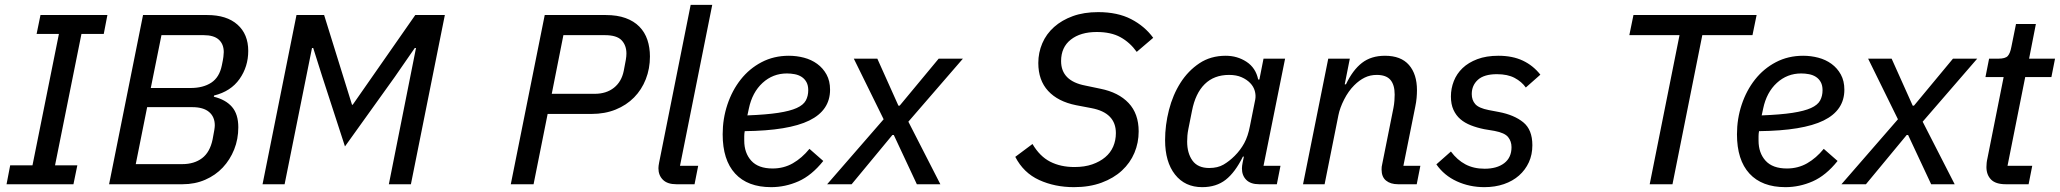

<svg xmlns="http://www.w3.org/2000/svg" viewBox="-20 -760 8497 792"><path d="M7 0 22 -78H114L223 -620H131L147 -698H423L408 -620H316L207 -78H299L283 0Z M570 -698H835Q915 -698 959.5 -658.5Q1004 -619 1004 -550Q1004 -485 968 -434Q932 -383 863 -366L862 -361Q911 -349 937 -319Q963 -289 963 -235Q963 -186 946 -143.5Q929 -101 899 -69Q869 -37 826.5 -18.5Q784 0 733 0H430ZM732 -83Q781 -83 813.5 -107.5Q846 -132 857 -185Q862 -211 864 -223.5Q866 -236 866 -243Q866 -278 842.5 -298Q819 -318 773 -318H587L540 -83ZM766 -397Q818 -397 851.5 -419Q885 -441 895 -490Q900 -513 901.5 -525.5Q903 -538 903 -545Q903 -578 882.5 -596.5Q862 -615 820 -615H646L602 -397Z M1696 -562H1691L1608 -442L1403 -156L1309 -445L1272 -562H1267L1154 0H1063L1203 -698H1317L1432 -328H1435L1693 -698H1815L1675 0H1584Z M2087 0 2227 -698H2479Q2526 -698 2560.5 -685.5Q2595 -673 2617.5 -650Q2640 -627 2650.5 -595.5Q2661 -564 2661 -527Q2661 -477 2644 -433.5Q2627 -390 2595.5 -358Q2564 -326 2519.5 -308Q2475 -290 2420 -290H2239L2181 0ZM2256 -373H2433Q2481 -373 2512.5 -398Q2544 -423 2553 -468Q2559 -498 2561.5 -513Q2564 -528 2564 -539Q2564 -573 2544 -594Q2524 -615 2475 -615H2304Z M2770 0Q2733 0 2714.5 -18.5Q2696 -37 2696 -66Q2696 -75 2699 -90L2829 -740H2918L2785 -76H2860L2845 0Z M3161 12Q3064 12 3012.5 -44Q2961 -100 2961 -206Q2961 -270 2980.5 -328.5Q3000 -387 3035.5 -432Q3071 -477 3121.5 -503.5Q3172 -530 3234 -530Q3266 -530 3296.5 -522Q3327 -514 3351 -496.5Q3375 -479 3389.5 -452.5Q3404 -426 3404 -390Q3404 -305 3318.5 -263Q3233 -221 3052 -219Q3050 -208 3050 -198Q3050 -188 3050 -180Q3050 -129 3079 -97Q3108 -65 3167 -65Q3213 -65 3250.5 -86.5Q3288 -108 3319 -146L3376 -96Q3328 -36 3273.5 -12Q3219 12 3161 12ZM3226 -457Q3168 -457 3125.5 -418Q3083 -379 3069 -312L3063 -284Q3141 -287 3190 -294.5Q3239 -302 3266.5 -314.5Q3294 -327 3304 -345.5Q3314 -364 3314 -388Q3314 -408 3306.5 -421.5Q3299 -435 3286.5 -443Q3274 -451 3258 -454Q3242 -457 3226 -457Z M3392 0 3625 -268 3502 -518H3599L3686 -324H3691L3852 -518H3952L3727 -258L3859 0H3762L3667 -203H3661L3493 0Z M4410 12Q4331 12 4266.5 -17.5Q4202 -47 4168 -113L4239 -166Q4269 -115 4312 -93Q4355 -71 4412 -71Q4454 -71 4485.5 -82Q4517 -93 4539 -111.5Q4561 -130 4572 -155.5Q4583 -181 4583 -211Q4583 -295 4482 -314L4419 -326Q4344 -341 4303.5 -385Q4263 -429 4263 -500Q4263 -543 4279.5 -581.5Q4296 -620 4328 -648.5Q4360 -677 4405.5 -693.5Q4451 -710 4510 -710Q4590 -710 4646 -681Q4702 -652 4737 -604L4669 -546Q4641 -585 4602 -606.5Q4563 -628 4504 -628Q4437 -628 4397 -596.5Q4357 -565 4357 -508Q4357 -426 4457 -407L4519 -394Q4594 -379 4635.5 -335Q4677 -291 4677 -218Q4677 -171 4659.5 -129.5Q4642 -88 4608 -56.5Q4574 -25 4524 -6.5Q4474 12 4410 12Z M5174 0Q5139 0 5121 -18Q5103 -36 5103 -65Q5103 -75 5106 -90L5111 -114H5107Q5075 -49 5036 -18.5Q4997 12 4939 12Q4868 12 4827 -40Q4786 -92 4786 -182Q4786 -244 4802 -306.5Q4818 -369 4849.5 -418.5Q4881 -468 4927.5 -499Q4974 -530 5036 -530Q5084 -530 5122 -505Q5160 -480 5170 -432H5175L5192 -518H5281L5192 -76H5262L5247 0ZM4968 -67Q5003 -67 5027 -81Q5051 -95 5073 -117Q5097 -141 5112.5 -169.5Q5128 -198 5136 -240L5158 -350Q5161 -367 5156 -385Q5151 -403 5137 -417.5Q5123 -432 5101.5 -441.5Q5080 -451 5050 -451Q4988 -451 4949.5 -413Q4911 -375 4897 -303L4882 -228Q4879 -213 4878 -200.5Q4877 -188 4877 -176Q4877 -128 4899 -97.5Q4921 -67 4968 -67Z M5355 0 5459 -518H5548L5527 -412H5532Q5560 -471 5598 -500.5Q5636 -530 5693 -530Q5759 -530 5792 -492Q5825 -454 5825 -388Q5825 -373 5823.5 -356Q5822 -339 5818 -320L5769 -76H5839L5824 0H5747Q5716 0 5697.5 -15Q5679 -30 5679 -61Q5679 -67 5679.5 -72Q5680 -77 5682 -85L5728 -315Q5731 -330 5732 -345Q5733 -360 5733 -370Q5733 -410 5715.5 -430.5Q5698 -451 5659 -451Q5632 -451 5609.5 -440Q5587 -429 5566 -408Q5542 -384 5524.5 -349.5Q5507 -315 5501 -285L5444 0Z M6103 12Q6042 12 5989.5 -12Q5937 -36 5905 -82L5965 -135Q5991 -100 6025 -82Q6059 -64 6104 -64Q6155 -64 6185 -87Q6215 -110 6215 -153Q6215 -177 6201 -194.5Q6187 -212 6145 -220L6103 -227Q6073 -233 6047.5 -243Q6022 -253 6004 -268.5Q5986 -284 5975.5 -307Q5965 -330 5965 -362Q5965 -395 5977 -425.5Q5989 -456 6013 -479Q6037 -502 6074 -516Q6111 -530 6161 -530Q6219 -530 6261.5 -510Q6304 -490 6334 -452L6274 -399Q6257 -423 6228 -438.5Q6199 -454 6155 -454Q6102 -454 6076.5 -431Q6051 -408 6051 -372Q6051 -347 6065.5 -330.5Q6080 -314 6121 -306L6163 -298Q6226 -286 6263.5 -255.5Q6301 -225 6301 -161Q6301 -122 6286.5 -90.5Q6272 -59 6246 -36Q6220 -13 6183.5 -0.5Q6147 12 6103 12Z M7002 -615 6879 0H6785L6908 -615H6701L6718 -698H7226L7209 -615Z M7345 12Q7248 12 7196.5 -44Q7145 -100 7145 -206Q7145 -270 7164.5 -328.5Q7184 -387 7219.5 -432Q7255 -477 7305.5 -503.5Q7356 -530 7418 -530Q7450 -530 7480.5 -522Q7511 -514 7535 -496.5Q7559 -479 7573.5 -452.5Q7588 -426 7588 -390Q7588 -305 7502.5 -263Q7417 -221 7236 -219Q7234 -208 7234 -198Q7234 -188 7234 -180Q7234 -129 7263 -97Q7292 -65 7351 -65Q7397 -65 7434.5 -86.5Q7472 -108 7503 -146L7560 -96Q7512 -36 7457.5 -12Q7403 12 7345 12ZM7410 -457Q7352 -457 7309.5 -418Q7267 -379 7253 -312L7247 -284Q7325 -287 7374 -294.5Q7423 -302 7450.5 -314.5Q7478 -327 7488 -345.5Q7498 -364 7498 -388Q7498 -408 7490.5 -421.5Q7483 -435 7470.5 -443Q7458 -451 7442 -454Q7426 -457 7410 -457Z M7576 0 7809 -268 7686 -518H7783L7870 -324H7875L8036 -518H8136L7911 -258L8043 0H7946L7851 -203H7845L7677 0Z M8254 0Q8212 0 8193 -19.5Q8174 -39 8174 -71Q8174 -79 8175 -88.5Q8176 -98 8178 -106L8245 -442H8170L8185 -518H8223Q8252 -518 8262 -529Q8272 -540 8277 -567L8296 -661H8378L8350 -518H8457L8442 -442H8334L8261 -76H8363L8348 0Z"/></svg>

Font: IBM Plex Sans Text
Style: Italic
Weight: 450
Italic angle: -11°
Designer: Mike Abbink, Paul van der Laan, Pieter van Rosmalen
Foundry: Bold Monday
Version: Version 3.005